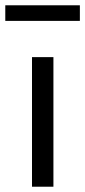

<svg xmlns="http://www.w3.org/2000/svg" viewBox="-44 -706 322 726"><path d="M77 0V-490H158V0ZM-24 -627V-686H258V-627Z"/></svg>

Font: Nunito Sans 10pt SemiCondensed
Style: Regular
Weight: 400
Width: 4
Designer: Vernon Adams
Foundry: Vernon Adams
Version: Version 3.101;gftools[0.9.27]